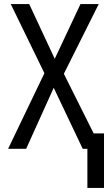

<svg xmlns="http://www.w3.org/2000/svg" viewBox="-20 -734 540 947"><path d="M20 0H109L245 -301L388 0H411V193H493V-76H442L295 -370L467 -714H377L250 -444L124 -714H33L199 -373Z"/></svg>

Font: Noto Sans Mono ExtraCondensed
Style: Regular
Weight: 400
Width: 2
Designer: Monotype Design Team
Foundry: Monotype Imaging Inc.
Version: Version 2.014